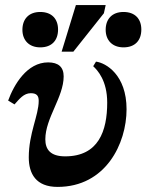

<svg xmlns="http://www.w3.org/2000/svg" viewBox="-20 -724 575 754"><path d="M206 10C395 10 477 -160 477 -295C477 -430 396 -477 357 -482L346 -464C363 -448 401 -408 401 -321C401 -210 367 -110 236 -110C178 -110 158 -137 158 -177C158 -260 230 -343 230 -424C230 -461 209 -479 169 -479C86 -479 35 -392 12 -329L37 -314C56 -335 73 -358 101 -358C125 -358 132 -347 132 -328C132 -271 93 -201 93 -106C93 -42 121 10 206 10ZM268 -521 388 -672 395 -704H278L222 -521ZM138 -538C184 -538 208 -566 208 -608C208 -649 184 -677 138 -677C93 -677 68 -649 68 -607C68 -566 94 -538 138 -538ZM465 -538C511 -538 535 -566 535 -608C535 -649 511 -677 465 -677C420 -677 395 -649 395 -607C395 -566 421 -538 465 -538Z"/></svg>

Font: STIX Two Text
Style: Bold Italic
Weight: 700
Italic angle: -12°
Designer: Ross Mills, John Hudson & Paul Hanslow, Tiro Typeworks Ltd; with prior portions MicroPress Inc. and Coen Hoffman, Elsevi
Foundry: Tiro Typeworks Ltd
Version: Version 2.13 b171